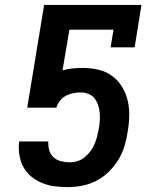

<svg xmlns="http://www.w3.org/2000/svg" viewBox="-20 -755 640 783"><path d="M255 8Q228 8 201.5 4.5Q175 1 151 -9Q127 -19 107 -35.5Q87 -52 75 -74.5Q63 -97 59 -123.5Q55 -150 58 -178H177Q176 -159 181 -142Q186 -125 198.5 -113.5Q211 -102 228.5 -97.5Q246 -93 264 -93Q280 -93 296 -98Q312 -103 325 -113.5Q338 -124 348.5 -138Q359 -152 365.5 -167.5Q372 -183 376 -198.5Q380 -214 383 -230Q386 -247 387 -263.5Q388 -280 386.5 -296Q385 -312 380 -327Q375 -342 365.5 -354Q356 -366 341 -372Q326 -378 309 -378Q294 -378 278.5 -375Q263 -372 249 -364.5Q235 -357 224.5 -344Q214 -331 210 -316H91L160 -735H557L529 -562H431L443 -634H263L235 -468Q256 -474 276.5 -476Q297 -478 318 -478Q351 -478 382 -470.5Q413 -463 437.5 -445Q462 -427 478 -400.5Q494 -374 501 -343.5Q508 -313 507 -280Q506 -247 500 -215Q496 -186 487 -157Q478 -128 461.5 -101.5Q445 -75 422 -53Q399 -31 371.5 -17Q344 -3 314 2.5Q284 8 255 8Z"/></svg>

Font: Iosevka HT Extended
Style: Bold Italic
Weight: 700
Width: 7
Italic angle: -9°
Monospace: yes
Designer: Belleve Invis
Foundry: Belleve Invis
Version: Version 32.3.0; ttfautohint (v1.8.4)